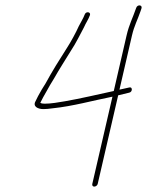

<svg xmlns="http://www.w3.org/2000/svg" viewBox="-20 -637 545 711"><path d="M329 54C334.7 54 340.6 49.5 341.8 44L417.6 -284C419.7 -284.7 421.1 -285 421.8 -285L458.9 -294C471.5 -296.7 471.2 -317 458.3 -313L422.4 -305L468.8 -506C477.2 -542.2 489.5 -563.4 500.6 -596L503.9 -606C508.3 -619.3 488.8 -621.3 484.4 -608C471.3 -569.7 458.4 -547.4 448.8 -506L401.3 -300C343.2 -287.3 277.2 -271.9 220.5 -262C195.7 -257.9 169.7 -253 145.4 -253C138.1 -253 133 -254 130.1 -256H129.1C134.9 -268 144.3 -285.4 151.8 -298L165.3 -322C170.5 -330 175.4 -338 179.9 -346C199.6 -381 222.8 -416.7 244.4 -452C258.8 -473.1 279.4 -514 290.5 -535C297.5 -551.3 307.5 -565.1 313.1 -581C317.2 -592.9 298 -596.4 293.6 -583C287.8 -567.6 278.8 -554.2 271.7 -540C262.7 -519.1 241.4 -480 228.2 -460C200.7 -417.1 172.6 -372.2 148.7 -328L134.4 -305L120.9 -281C117.2 -273.7 114.1 -267.3 111.5 -262C100.5 -242.5 120.3 -233 140.8 -233C150.1 -233 161.7 -234 175.5 -236C250 -243.7 321.5 -264.1 396.4 -279L321.8 44C320.6 49.6 323.3 54 329 54Z"/></svg>

Font: HoneyBee
Style: UltLitIt
Weight: 100
Foundry: Cannot Into Space Fonts
Version: Version 0.89